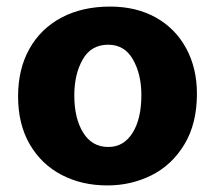

<svg xmlns="http://www.w3.org/2000/svg" viewBox="-20 -524 656 584"><path d="M35 -231Q35 -314 69.5 -375.5Q104 -437 167 -470.5Q230 -504 315 -504Q394 -504 453.5 -471Q513 -438 546 -377.5Q579 -317 579 -239Q579 -148 541 -85Q503 -22 441 9Q379 40 307 40H306Q229 40 167.5 8Q106 -24 70.5 -85Q35 -146 35 -231ZM410 -235Q410 -298 384.5 -343Q359 -388 309 -388Q257 -388 231.5 -343Q206 -298 206 -234Q206 -164 233 -120.5Q260 -77 309 -77H310Q356 -77 383 -119.5Q410 -162 410 -235Z"/></svg>

Font: Gmarket Sans TTF Bold
Style: Regular
Weight: 700
Designer: Creative Director : Sungho Lee; Art Director : Kiwoong Choi; Project Manager : Sori Yang, Jongwook Yoon; Font Designer :
Foundry: Sandoll Inc.
Version: Version 1.000;hotconv 1.0.109;makeotfexe 2.5.65596